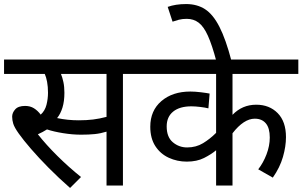

<svg xmlns="http://www.w3.org/2000/svg" viewBox="-20 -916 1493 948"><path d="M587 -551V0H506V-266Q477 -257 448 -254Q419 -251 380 -251Q338 -251 291.5 -258.5Q245 -266 212 -277Q192 -264 167 -253Q208 -201 263.5 -146Q319 -91 380 -42L326 12Q270 -37 220.5 -87Q171 -137 133 -181Q95 -225 73 -256Q51 -287 45.5 -305Q40 -323 40 -340Q40 -359 55 -376Q70 -393 104 -393Q129 -393 147.5 -381.5Q166 -370 181 -350Q202 -369 209.5 -398.5Q217 -428 217 -458Q217 -488 212.5 -512Q208 -536 201 -551H0V-622H691V-551ZM369 -322Q408 -322 440 -326Q472 -330 506 -339V-551H281Q288 -534 293 -511Q298 -488 298 -458Q298 -416 288.5 -385Q279 -354 262 -333Q314 -322 369 -322Z M1453 -551H1128V-349Q1176 -399 1245 -399Q1310 -399 1351 -357.5Q1392 -316 1392 -239Q1392 -193 1377 -141Q1362 -89 1327 -39L1255 -80Q1280 -112 1296 -154Q1312 -196 1312 -237Q1312 -284 1292.5 -307Q1273 -330 1238 -330Q1184 -330 1128 -258V0H1047V-174Q1023 -154 987.5 -136Q952 -118 902 -118Q855 -118 813.5 -137Q772 -156 747 -194.5Q722 -233 722 -290Q722 -370 777 -417Q832 -464 920 -464Q943 -464 971.5 -460.5Q1000 -457 1015 -454L1009 -381Q993 -385 968.5 -388Q944 -391 925 -391Q867 -391 835 -365Q803 -339 803 -292Q803 -239 833.5 -213.5Q864 -188 904 -188Q948 -188 982.5 -209Q1017 -230 1047 -260V-551H676V-622H1453Z M1048 -615Q1027 -694 1006.5 -739.5Q986 -785 961 -804Q936 -823 902 -823Q880 -823 863 -818.5Q846 -814 832 -809L808 -882Q847 -896 899 -896Q953 -896 992.5 -870.5Q1032 -845 1063.5 -783.5Q1095 -722 1123 -615Z"/></svg>

Font: Go Noto Kurrent-Regular
Style: Regular
Weight: 400
Designer: Monotype Design Team
Foundry: Monotype Imaging Inc.
Version: Version 2.012; ttfautohint (v1.8.4.7-5d5b)